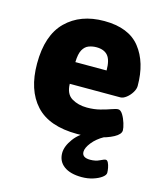

<svg xmlns="http://www.w3.org/2000/svg" viewBox="-109 -613 758 891"><g transform="rotate(15 269.5 -167.5)"><path d="M295 8Q160 8 95.5 -62.5Q31 -133 31 -260Q31 -396 99.5 -463.5Q168 -531 282 -531Q400 -531 454.5 -462Q509 -393 509 -280Q509 -265 498.5 -248Q488 -231 473 -219.5Q458 -208 445 -208H202Q203 -159 234 -140.5Q265 -122 307 -122Q341 -122 370 -129.5Q399 -137 419.5 -144.5Q440 -152 450 -152Q462 -152 472.5 -135Q483 -118 489.5 -96.5Q496 -75 496 -63Q496 -44 465.5 -27.5Q435 -11 389 -1.5Q343 8 295 8ZM201 -312H351Q351 -362 333 -383Q315 -404 278 -404Q259 -404 241.5 -397.5Q224 -391 213 -371.5Q202 -352 201 -312ZM367 196Q312 196 281.5 173.5Q251 151 251 111Q251 79 278 42Q305 5 355 -17L420 -10Q386 9 365.5 35Q345 61 345 80Q345 108 384 108Q410 108 429 98.5Q448 89 455 89Q462 89 467 99Q472 109 474.5 122.5Q477 136 477 146Q477 157 461.5 168.5Q446 180 421 188Q396 196 367 196Z"/></g></svg>

Font: Asap ExtraBold
Style: Regular
Weight: 800
Designer: Pablo Cosgaya
Foundry: Omnibus-Type
Version: Version 3.001; ttfautohint (v1.8.4.7-5d5b)